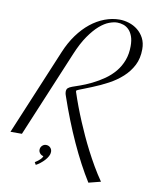

<svg xmlns="http://www.w3.org/2000/svg" viewBox="-164 -772 818 1040"><g transform="rotate(10 244.5 -251.5)"><path d="M557.1 -564Q557.1 -513.7 537.4 -475.3Q517.6 -437 485.1 -407.5Q452.6 -377.9 411.1 -355.7Q369.6 -333.5 325.7 -315.9Q299.8 -305.2 283.7 -299.1Q267.6 -293 258.5 -289.3Q249.5 -285.6 246.3 -283.7Q243.2 -281.7 243.2 -278.8Q243.2 -277.8 244.1 -273.9Q269 -198.2 302.2 -119.6Q316.4 -85.9 333.5 -48.6Q350.6 -11.2 370.6 27.6Q390.6 66.4 413.3 105.5Q436 144.5 461.4 181.2L395 198.2Q340.8 111.8 289.3 -0.7Q237.8 -113.3 193.4 -243.2Q191.4 -248.5 189.9 -254.2Q188.5 -259.8 188.5 -265.1Q188.5 -279.3 195.6 -285.9Q202.6 -292.5 218.5 -298.3Q234.4 -304.2 259.8 -312.7Q285.2 -321.3 321.8 -338.9Q357.4 -356.4 388.4 -378.2Q419.4 -399.9 442.6 -428Q465.8 -456.1 479 -491.2Q492.2 -526.4 492.2 -569.8Q492.2 -602.1 484.1 -623.8Q476.1 -645.5 462.9 -658.7Q449.7 -671.9 433.1 -677.5Q416.5 -683.1 398.9 -683.1Q379.9 -683.1 355 -673.8Q330.1 -664.6 302.7 -640.9Q275.4 -617.2 247.1 -576.7Q218.8 -536.1 192.9 -474.1L-5.4 0H-68.4L129.9 -474.1Q152.3 -527.8 183.1 -570.1Q213.9 -612.3 250.2 -641.4Q286.6 -670.4 327.1 -685.8Q367.7 -701.2 408.7 -701.2Q434.6 -701.2 460.9 -692.9Q487.3 -684.6 508.8 -667.5Q530.3 -650.4 543.7 -624.8Q557.1 -599.1 557.1 -564ZM89.8 139.2Q102.5 131.3 114.7 120.6Q127 109.9 129.9 99.1Q118.2 96.7 110.8 87.9Q103.5 79.1 103.5 68.8Q103.5 55.2 112.8 45.9Q122.1 36.6 134.3 36.6Q148.4 36.6 157.7 45.9Q167 55.2 167 69.3Q167 81.1 160.6 93Q154.3 105 144.3 116Q134.3 127 122.1 136.7Q109.9 146.5 97.7 152.8Z"/></g></svg>

Font: Dynalight
Style: Regular
Weight: 400
Version: Version 1.000